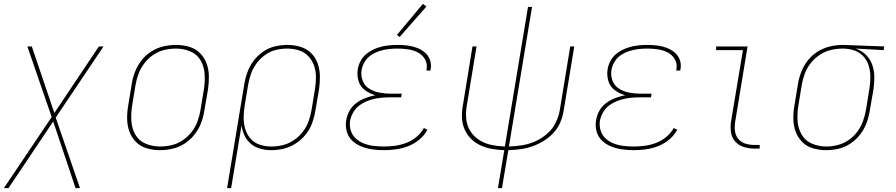

<svg xmlns="http://www.w3.org/2000/svg" viewBox="-20 -771 4648 996"><path d="M0 205H24L256 -141L372 205H395L269 -161L517 -530H493L262 -185L145 -530H122L248 -164Z M809 8H810Q842 8 875 0.5Q908 -7 937.5 -26Q967 -45 989 -73Q1011 -101 1023 -132.5Q1035 -164 1040 -197L1059 -307Q1064 -342 1063.5 -376.5Q1063 -411 1051.5 -442Q1040 -473 1017 -496Q994 -519 961 -528.5Q928 -538 894 -538H893Q861 -538 828 -530.5Q795 -523 765 -504Q735 -485 713.5 -457Q692 -429 680 -397.5Q668 -366 663 -333L645 -223Q639 -189 639.5 -154Q640 -119 651.5 -88Q663 -57 686 -34Q709 -11 742 -1.5Q775 8 809 8ZM810 -11Q771 -11 736 -25.5Q701 -40 682.5 -72Q664 -104 661.5 -142.5Q659 -181 665 -220L683 -330Q688 -360 699 -389Q710 -418 729.5 -443.5Q749 -469 776 -487Q803 -505 833 -512Q863 -519 893 -519Q932 -519 967 -504.5Q1002 -490 1020.5 -458Q1039 -426 1041.5 -387.5Q1044 -349 1038 -310L1020 -200Q1015 -170 1004.5 -141Q994 -112 974 -86.5Q954 -61 927 -43Q900 -25 870 -18Q840 -11 810 -11Z M1158 205H1179L1233 -120Q1237 -92 1249 -67Q1261 -42 1282 -24.5Q1303 -7 1330.5 0.5Q1358 8 1387 8Q1420 8 1452.5 0Q1485 -8 1514.5 -27Q1544 -46 1566 -73.5Q1588 -101 1599.5 -133Q1611 -165 1616 -197L1635 -307Q1640 -342 1639.5 -376.5Q1639 -411 1628 -442Q1617 -473 1593.5 -496Q1570 -519 1537.5 -528.5Q1505 -538 1471 -538Q1439 -538 1406.5 -530.5Q1374 -523 1345 -503Q1316 -483 1295.5 -455.5Q1275 -428 1263.5 -396.5Q1252 -365 1247 -333ZM1387 -11Q1356 -11 1327.5 -20.5Q1299 -30 1280 -51.5Q1261 -73 1252.5 -101Q1244 -129 1244 -160Q1244 -191 1249 -221L1267 -330Q1272 -359 1282 -388Q1292 -417 1311 -442.5Q1330 -468 1356 -486.5Q1382 -505 1411.5 -512Q1441 -519 1470 -519Q1501 -519 1530 -510Q1559 -501 1579 -480Q1599 -459 1609 -431Q1619 -403 1619 -372Q1619 -341 1614 -310L1596 -200Q1591 -170 1580.5 -141Q1570 -112 1550 -86.5Q1530 -61 1503 -43Q1476 -25 1446.5 -18Q1417 -11 1387 -11Z M1973 8Q2004 8 2035.5 3.5Q2067 -1 2098 -13Q2129 -25 2155.5 -47Q2182 -69 2197 -98L2179 -107Q2164 -80 2139.5 -60Q2115 -40 2087 -29.5Q2059 -19 2030 -15Q2001 -11 1973 -11Q1946 -11 1919.5 -14Q1893 -17 1869.5 -26Q1846 -35 1827 -51.5Q1808 -68 1800 -93Q1792 -118 1796 -145Q1801 -170 1815.5 -193Q1830 -216 1853.5 -230.5Q1877 -245 1902.5 -253Q1928 -261 1953.5 -263.5Q1979 -266 2004 -266H2061L2064 -285H2007Q1977 -285 1948.5 -290.5Q1920 -296 1896 -310.5Q1872 -325 1861.5 -352Q1851 -379 1856 -409Q1860 -431 1873 -452Q1886 -473 1907 -486.5Q1928 -500 1951 -507Q1974 -514 1996.5 -516.5Q2019 -519 2042 -519Q2070 -519 2097 -515Q2124 -511 2147.5 -499Q2171 -487 2184.5 -463.5Q2198 -440 2193 -412Q2193 -409 2192 -405H2213Q2214 -409 2214 -413Q2219 -438 2210 -461.5Q2201 -485 2182.5 -500Q2164 -515 2141 -523.5Q2118 -532 2093 -535Q2068 -538 2042 -538Q2017 -538 1991 -535Q1965 -532 1940 -523.5Q1915 -515 1891.5 -499.5Q1868 -484 1854 -460.5Q1840 -437 1836 -412Q1831 -380 1840 -350.5Q1849 -321 1873.5 -303Q1898 -285 1927 -277Q1901 -272 1876 -262.5Q1851 -253 1828.5 -236.5Q1806 -220 1793 -196Q1780 -172 1776 -147Q1771 -117 1779 -88.5Q1787 -60 1808 -40.5Q1829 -21 1856 -10.5Q1883 0 1912.5 4Q1942 8 1973 8ZM2053 -579 2192 -737 2174 -751 2039 -590Z M2563 205H2584L2617 8Q2648 7 2679 3Q2710 -1 2740.5 -11.5Q2771 -22 2799.5 -39.5Q2828 -57 2851 -81.5Q2874 -106 2886.5 -136Q2899 -166 2904 -197L2959 -530H2938L2884 -200Q2878 -166 2862 -133.5Q2846 -101 2817.5 -76.5Q2789 -52 2756 -37.5Q2723 -23 2688.5 -17.5Q2654 -12 2620 -11L2740 -735H2719L2599 -11Q2564 -12 2530 -19Q2496 -26 2468 -43.5Q2440 -61 2421.5 -88.5Q2403 -116 2399 -150.5Q2395 -185 2401 -220L2452 -530H2431L2381 -223Q2375 -191 2376.5 -159Q2378 -127 2390.5 -99Q2403 -71 2424.5 -50Q2446 -29 2473.5 -16.5Q2501 -4 2532.5 1.5Q2564 7 2596 8Z M3269 8Q3300 8 3331.5 3.5Q3363 -1 3394 -13Q3425 -25 3451.5 -47Q3478 -69 3493 -98L3475 -107Q3460 -80 3435.5 -60Q3411 -40 3383 -29.5Q3355 -19 3326 -15Q3297 -11 3269 -11Q3242 -11 3215.5 -14Q3189 -17 3165.5 -26Q3142 -35 3123 -51.5Q3104 -68 3096 -93Q3088 -118 3092 -145Q3097 -170 3111.5 -193Q3126 -216 3149.5 -230.5Q3173 -245 3198.5 -253Q3224 -261 3249.5 -263.5Q3275 -266 3300 -266H3357L3360 -285H3303Q3273 -285 3244.5 -290.5Q3216 -296 3192 -310.5Q3168 -325 3157.5 -352Q3147 -379 3152 -409Q3156 -431 3169 -452Q3182 -473 3203 -486.5Q3224 -500 3247 -507Q3270 -514 3292.5 -516.5Q3315 -519 3338 -519Q3366 -519 3393 -515Q3420 -511 3443.5 -499Q3467 -487 3480.5 -463.5Q3494 -440 3489 -412Q3489 -409 3488 -405H3509Q3510 -409 3510 -413Q3515 -438 3506 -461.5Q3497 -485 3478.5 -500Q3460 -515 3437 -523.5Q3414 -532 3389 -535Q3364 -538 3338 -538Q3313 -538 3287 -535Q3261 -532 3236 -523.5Q3211 -515 3187.5 -499.5Q3164 -484 3150 -460.5Q3136 -437 3132 -412Q3127 -380 3136 -350.5Q3145 -321 3169.5 -303Q3194 -285 3223 -277Q3197 -272 3172 -262.5Q3147 -253 3124.5 -236.5Q3102 -220 3089 -196Q3076 -172 3072 -147Q3067 -117 3075 -88.5Q3083 -60 3104 -40.5Q3125 -21 3152 -10.5Q3179 0 3208.5 4Q3238 8 3269 8Z M3894 0H3921V-19H3894Q3869 -19 3846.5 -26Q3824 -33 3809.5 -51Q3795 -69 3792.5 -93Q3790 -117 3794 -141L3858 -530H3695V-511H3834L3773 -145Q3768 -116 3771.5 -87.5Q3775 -59 3793 -38Q3811 -17 3838 -8.5Q3865 0 3894 0Z M4265 8Q4297 8 4330 0.5Q4363 -7 4392 -26.5Q4421 -46 4442.5 -74Q4464 -102 4475.5 -133.5Q4487 -165 4492 -197L4511 -307Q4516 -340 4515.5 -373Q4515 -406 4504.5 -435.5Q4494 -465 4471.5 -487Q4449 -509 4419 -519L4564 -511L4567 -530L4354 -538H4353Q4320 -538 4287 -530.5Q4254 -523 4223.5 -504.5Q4193 -486 4171 -458Q4149 -430 4136.5 -398Q4124 -366 4119 -333L4101 -223Q4095 -189 4095.5 -154Q4096 -119 4107.5 -88Q4119 -57 4142 -34Q4165 -11 4198 -1.5Q4231 8 4265 8ZM4266 -11Q4227 -11 4192 -26Q4157 -41 4138.5 -73Q4120 -105 4117.5 -143Q4115 -181 4121 -220L4139 -330Q4144 -360 4155 -389.5Q4166 -419 4186.5 -444.5Q4207 -470 4234 -487.5Q4261 -505 4291.5 -512Q4322 -519 4352 -519Q4383 -519 4411 -509.5Q4439 -500 4458.5 -479Q4478 -458 4486.5 -430Q4495 -402 4495 -371.5Q4495 -341 4490 -310L4472 -200Q4467 -171 4456.5 -142Q4446 -113 4427 -87.5Q4408 -62 4381.5 -44Q4355 -26 4325 -18.5Q4295 -11 4266 -11Z"/></svg>

Font: Iosevka Sparkle Thin
Style: Italic
Weight: 100
Italic angle: -9°
Designer: Belleve Invis
Foundry: Belleve Invis
Version: Version 4.5.0; ttfautohint (v1.8.3)